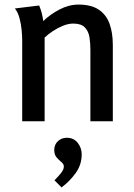

<svg xmlns="http://www.w3.org/2000/svg" viewBox="-20 -530 587 839"><path d="M151 -506Q158 -490 162.5 -472.5Q167 -455 169 -438Q199 -467 240 -488.5Q281 -510 323 -510Q379 -510 412 -487.5Q445 -465 459 -425.5Q473 -386 473 -334V0H375V-313Q375 -341 371 -367Q367 -393 351 -410Q335 -427 300 -427Q279 -427 255.5 -417.5Q232 -408 211.5 -394.5Q191 -381 175 -366V0H77V-354Q77 -373 74.5 -399.5Q72 -426 65 -451.5Q58 -477 45 -493ZM272 72Q302 72 319.5 94Q337 116 337 145Q337 190 310.5 226.5Q284 263 249 289L218 258Q229 247 244 229.5Q259 212 259 198Q259 187 248.5 178.5Q238 170 227.5 158Q217 146 217 125Q217 102 233 87Q249 72 272 72Z"/></svg>

Font: Rosario Light SemiBold
Style: Regular
Weight: 600
Version: Version 1.101; ttfautohint (v1.8.1.43-b0c9)